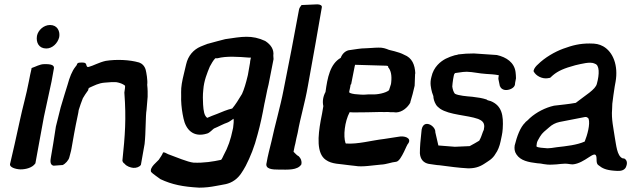

<svg xmlns="http://www.w3.org/2000/svg" viewBox="-20 -767 2923 883"><path d="M26 -13C23 2 50 11 74 12C100 12 129 4 142 -15L143 -16V-17C154 -82 169 -155 182 -230C193 -285 206 -337 217 -392L228 -453C230 -467 216 -473 183 -472C163 -472 144 -460 125 -454V-451C121 -432 116 -413 113 -394C101 -330 83 -269 72 -216C54 -132 39 -67 27 -16ZM150 -602C145 -571 159 -544 193 -544C221 -544 245 -568 252 -595L253 -602C255 -624 244 -652 210 -652C181 -652 155 -628 150 -602Z M237 -185C233 -159 229 -134 225 -108L214 -43C212 -31 208 -9 226 -5H227L267 -8H268C280 -13 296 -30 299 -44C300 -50 307 -71 309 -85L321 -153C325 -178 331 -203 340 -248L342 -261C348 -281 354 -297 361 -315C368 -327 375 -338 384 -350L385 -351L386 -355C386 -357 387 -359 389 -363C390 -363 391 -364 393 -364H394V-365C413 -373 433 -385 462 -387C481 -389 501 -390 516 -389C531 -386 544 -382 555 -373C556 -367 554 -356 552 -342V-340C561 -220 555 -144 543 -29V-28C544 -22 548 -17 553 -14C562 -2 581 4 593 5C606 6 622 1 628 -9L645 -105C651 -157 649 -235 654 -262L659 -322V-347C659 -357 658 -366 657 -377C660 -396 653 -435 650 -446C645 -464 633 -475 619 -480H618C577 -492 516 -495 466 -487C435 -480 407 -464 390 -460C382 -457 380 -459 377 -468C376 -481 360 -480 347 -479C340 -479 334 -476 333 -468C333 -467 331 -466 327 -460C311 -440 300 -411 291 -378L277 -333L259 -273C252 -244 244 -214 237 -185Z M675 24C678 29 718 57 718 57C771 82 822 92 896 96C924 96 948 93 974 88C1007 81 1031 82 1060 61C1082 45 1095 23 1110 -4C1131 -45 1150 -91 1165 -150C1177 -193 1187 -240 1196 -290L1198 -299C1203 -319 1205 -337 1209 -353L1215 -378L1238 -495V-496C1238 -502 1237 -505 1237 -511C1241 -541 1224 -562 1202 -577H1201V-578C1137 -608 1092 -598 1016 -587C994 -582 968 -574 937 -566H936C924 -562 914 -557 903 -553C870 -539 845 -511 836 -471C830 -442 821 -413 816 -382C811 -353 814 -332 813 -307C814 -277 818 -249 824 -222C834 -174 867 -132 933 -153C944 -156 958 -172 964 -176C984 -184 1009 -198 1025 -203C1031 -205 1042 -212 1054 -221C1056 -213 1054 -193 1052 -179L1050 -170C1041 -126 1029 -90 1008 -52C1004 -44 1002 -38 997 -32C960 -24 918 -17 870 -19C842 -22 792 -44 753 -58C744 -62 739 -66 734 -66H730C725 -53 719 -46 710 -32C705 -25 666 3 675 24ZM915 -355C918 -396 933 -432 945 -461C954 -477 959 -487 970 -499H980C1021 -510 1076 -506 1126 -502H1134C1133 -496 1130 -487 1130 -479L1120 -422L1118 -414C1112 -388 1102 -354 1093 -335C1077 -308 1063 -286 1048 -268C1028 -264 997 -251 978 -243C962 -237 946 -231 933 -225C919 -235 916 -257 914 -286C913 -306 912 -329 915 -355Z M1206 -18C1198 11 1232 13 1264 13C1303 13 1348 17 1366 -11V-12C1369 -27 1363 -39 1355 -47V-48H1354C1345 -53 1339 -60 1330 -69L1333 -84C1334 -91 1336 -98 1338 -106C1341 -123 1345 -139 1349 -156C1362 -230 1382 -291 1396 -372C1421 -507 1444 -641 1460 -733C1462 -742 1452 -747 1439 -747C1430 -747 1412 -746 1371 -744H1367C1362 -738 1356 -730 1355 -722C1334 -607 1309 -477 1284 -353C1270 -279 1243 -186 1229 -119C1221 -86 1211 -49 1206 -18Z M1477 -344C1466 -324 1462 -301 1467 -279C1463 -257 1460 -234 1455 -213C1442 -141 1435 -62 1478 -32C1507 -11 1543 -14 1587 -7C1590 -7 1614 -4 1614 -4C1645 2 1696 -7 1732 -10C1758 -11 1779 -21 1802 -23C1815 -25 1827 -47 1838 -69C1846 -86 1854 -105 1858 -108C1874 -133 1839 -144 1812 -138C1795 -135 1774 -132 1747 -128C1687 -121 1626 -103 1571 -107L1569 -109C1558 -141 1565 -208 1588 -251C1592 -251 1598 -250 1605 -250C1633 -250 1702 -251 1730 -252C1741 -252 1752 -251 1764 -252C1770 -251 1778 -251 1784 -251C1788 -251 1793 -251 1801 -250H1802C1830 -251 1855 -273 1867 -295V-297C1875 -323 1881 -346 1887 -373V-374C1888 -393 1888 -411 1889 -428L1890 -429C1888 -470 1875 -501 1839 -515C1814 -529 1768 -537 1768 -538C1756 -543 1740 -549 1720 -548C1701 -548 1677 -545 1662 -545C1637 -545 1615 -540 1591 -537C1571 -536 1554 -521 1547 -501C1498 -473 1486 -410 1477 -344ZM1586 -346C1587 -352 1591 -365 1592 -376C1592 -376 1591 -377 1595 -380L1611 -461L1613 -469L1751 -465C1764 -465 1766 -463 1765 -459V-458C1777 -444 1783 -422 1779 -387L1778 -380C1776 -375 1774 -367 1769 -352C1754 -339 1714 -331 1689 -333C1670 -334 1657 -330 1638 -332C1620 -333 1602 -334 1588 -340C1587 -341 1586 -343 1586 -346Z M1918 -160C1914 -124 1911 -93 1911 -63V-62C1913 -36 1926 -18 1953 -13H1954C1964 -12 1990 -7 2001 -7C2047 -1 2090 5 2130 7C2159 8 2183 2 2206 -13C2225 -26 2245 -35 2259 -60C2269 -73 2278 -96 2282 -116C2285 -132 2291 -153 2292 -175C2296 -237 2288 -281 2237 -302C2231 -304 2223 -305 2219 -308V-309C2198 -316 2178 -319 2152 -322C2128 -324 2088 -327 2072 -336C2066 -343 2062 -355 2060 -369C2061 -386 2066 -422 2070 -428L2072 -429V-430C2072 -430 2073 -430 2073 -431C2082 -432 2095 -434 2109 -436C2115 -436 2122 -437 2127 -437C2158 -436 2182 -429 2216 -427C2232 -426 2255 -425 2274 -421L2273 -415C2273 -413 2272 -410 2272 -405V-404L2279 -370H2280C2283 -360 2295 -352 2310 -353C2326 -354 2345 -363 2348 -377C2348 -379 2349 -381 2349 -386L2353 -407C2353 -417 2352 -426 2351 -436C2345 -480 2309 -504 2265 -514L2162 -521H2154C2134 -521 2113 -520 2090 -517H2089C2085 -515 2078 -514 2072 -513C2058 -509 2044 -504 2030 -497C2007 -485 1974 -460 1964 -413C1956 -384 1962 -362 1967 -342L1973 -325C1973 -314 1977 -299 1985 -286C1989 -279 1996 -273 2004 -267C2047 -238 2128 -238 2179 -220C2193 -214 2208 -206 2207 -184L2205 -170C2205 -169 2203 -165 2201 -161C2193 -141 2195 -140 2184 -120C2170 -111 2156 -104 2140 -95L2072 -92L1996 -98L1982 -159C1985 -189 1921 -227 1918 -160Z M2347 -98C2345 -84 2346 -70 2355 -57C2374 -28 2410 -21 2452 -16H2453C2472 -16 2485 -8 2521 -10C2545 -10 2573 -17 2595 -13C2602 -12 2608 -11 2614 -11C2670 -16 2714 -77 2722 -49C2726 -37 2719 -14 2734 -6C2750 7 2767 15 2803 18C2806 18 2813 19 2819 19C2836 20 2856 16 2861 -5C2866 -20 2862 -32 2851 -38L2843 -39C2817 -50 2814 -101 2807 -138C2802 -174 2791 -220 2795 -264L2796 -290C2798 -311 2804 -348 2807 -369L2811 -391C2824 -465 2800 -528 2754 -554C2735 -564 2721 -567 2692 -567C2646 -567 2614 -559 2570 -543C2532 -529 2486 -503 2453 -470C2447 -465 2436 -453 2434 -442V-440V-439C2445 -417 2474 -404 2497 -407L2509 -409L2511 -410C2516 -414 2519 -418 2523 -421C2547 -441 2574 -453 2626 -467C2657 -474 2693 -484 2714 -475L2715 -474C2738 -469 2737 -425 2725 -382C2719 -355 2672 -329 2628 -294C2595 -288 2561 -285 2528 -281C2488 -272 2447 -251 2417 -224C2410 -216 2403 -211 2396 -205V-204C2372 -182 2357 -138 2347 -98ZM2447 -94 2449 -109C2450 -116 2456 -126 2463 -138C2475 -158 2486 -164 2505 -181C2519 -194 2535 -202 2553 -206C2593 -214 2634 -222 2671 -229C2676 -230 2683 -227 2687 -221C2695 -195 2681 -146 2669 -116C2633 -100 2585 -95 2541 -90C2522 -87 2508 -85 2498 -85C2480 -87 2452 -87 2447 -94Z"/></svg>

Font: Vapor
Style: SbdObl
Weight: 600
Foundry: Cannot Into Space Fonts
Version: Version 0.179